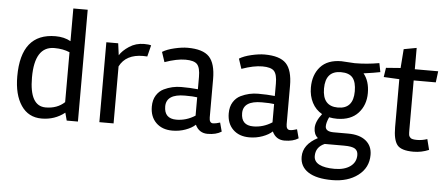

<svg xmlns="http://www.w3.org/2000/svg" viewBox="-57 -838 2817 1211"><g transform="rotate(5 1351.0 -232.0)"><path d="M46 -243Q46 -516 265 -516Q320 -516 361 -493V-700H452V8H381L368 -41Q305 9 221.5 9Q138 9 92 -59Q46 -127 46 -243ZM264 -441Q139 -441 139 -244Q139 -63 241 -63Q314 -63 361 -107V-423Q319 -441 264 -441Z M677 0H587V-506H662L672 -431Q690 -461 731.5 -488.5Q773 -516 826 -516Q855 -516 870 -511L852 -439Q843 -440 826 -440Q717 -440 677 -361Z M1050 13Q985 13 946.5 -25Q908 -63 908 -127Q908 -169 926 -198Q944 -227 973 -241Q1025 -266 1082 -266Q1139 -266 1188 -261V-339Q1188 -397 1168.5 -418.5Q1149 -440 1094 -440Q1039 -440 963 -413L942 -476Q971 -494 1018.5 -505Q1066 -516 1101 -516Q1198 -516 1238 -474Q1278 -432 1278 -333V-90Q1278 -55 1302 -55Q1318 -55 1346 -64L1361 -8Q1327 14 1273 14Q1219 14 1195 -37Q1173 -16 1133.5 -1.5Q1094 13 1050 13ZM1069 -58Q1132 -58 1188 -94V-210Q1164 -214 1110 -214Q993 -214 992 -136Q992 -58 1069 -58Z M1537 13Q1472 13 1433.5 -25Q1395 -63 1395 -127Q1395 -169 1413 -198Q1431 -227 1460 -241Q1512 -266 1569 -266Q1626 -266 1675 -261V-339Q1675 -397 1655.5 -418.5Q1636 -440 1581 -440Q1526 -440 1450 -413L1429 -476Q1458 -494 1505.5 -505Q1553 -516 1588 -516Q1685 -516 1725 -474Q1765 -432 1765 -333V-90Q1765 -55 1789 -55Q1805 -55 1833 -64L1848 -8Q1814 14 1760 14Q1706 14 1682 -37Q1660 -16 1620.5 -1.5Q1581 13 1537 13ZM1556 -58Q1619 -58 1675 -94V-210Q1651 -214 1597 -214Q1480 -214 1479 -136Q1479 -58 1556 -58Z M2075 -516 2159 -511Q2234 -511 2314 -525L2325 -469Q2287 -461 2220 -452Q2258 -406 2258 -330Q2258 -254 2212 -203.5Q2166 -153 2079 -152Q2053 -152 2028 -157Q2012 -122 2012 -99Q2012 -65 2065 -65H2157Q2229 -65 2269 -32.5Q2309 0 2309 57Q2309 138 2244.5 187Q2180 236 2080.5 236Q1981 236 1929 202Q1877 168 1877 106Q1877 28 1969 -20Q1943 -41 1943 -82Q1943 -123 1982 -173Q1941 -196 1919 -238.5Q1897 -281 1897 -334Q1897 -415 1942 -465.5Q1987 -516 2075 -516ZM2078 -447Q1980 -447 1980 -335Q1980 -223 2077.5 -223Q2175 -223 2175 -334Q2175 -392 2152.5 -419.5Q2130 -447 2078 -447ZM2138 13H2015Q1959 37 1959 94Q1959 129 1993 146.5Q2027 164 2089.5 164Q2152 164 2189 137.5Q2226 111 2226 65Q2226 38 2207 25.5Q2188 13 2138 13Z M2576 13Q2498 13 2473 -19.5Q2448 -52 2448 -131V-435L2349 -440L2358 -499L2450 -506L2459 -626L2540 -641V-506H2688L2679 -435H2539V-122Q2539 -101 2540.5 -90.5Q2542 -80 2551.5 -71.5Q2561 -63 2593 -63Q2625 -63 2657 -74L2674 -7Q2627 13 2576 13Z"/></g></svg>

Font: Rambla
Style: Regular
Weight: 400
Designer: Martin Sommaruga
Foundry: Martin Sommaruga
Version: Version 1.001